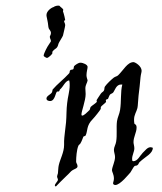

<svg xmlns="http://www.w3.org/2000/svg" viewBox="-20 -639 579 686"><path d="M213 -549C213 -555 209 -560 209 -563C209 -564 211 -567 212 -567H213C210 -585 205 -599 205 -598C205 -600 206 -603 206 -604C206 -608 193 -616 193 -618H194C192 -618 190 -619 188 -619C181 -619 172 -615 172 -614C164 -612 146 -600 146 -585C146 -580 149 -570 150 -563C152 -555 152 -544 154 -538C156 -533 162 -529 162 -521C162 -515 158 -510 158 -508C158 -501 162 -498 162 -492C162 -490 156 -483 154 -479C150 -474 136 -448 136 -440C136 -437 146 -432 148 -432C156 -434 167 -447 167 -448C167 -449 167 -451 167 -453C167 -453 167 -453 167 -454C178 -469 184 -462 189 -483C190 -487 204 -508 205 -512C208 -526 212 -540 213 -549ZM526 -111C523 -112 520 -113 518 -113C506 -113 498 -100 490 -93C480 -83 472 -63 456 -63C452 -63 452 -68 452 -71C452 -85 460 -97 460 -109C460 -117 457 -125 457 -131C457 -150 468 -166 468 -183C468 -196 461 -194 460 -198C459 -203 459 -208 459 -212C459 -229 468 -240 471 -253C473 -262 473 -279 475 -297C478 -320 480 -339 482 -362C483 -373 486 -381 486 -386C486 -403 463 -417 457 -417C435 -417 421 -388 402 -370C398 -366 393 -366 387 -362C378 -355 362 -340 355 -330C352 -326 354 -319 351 -315C349 -311 343 -309 340 -304C335 -296 325 -282 325 -281C325 -280 326 -278 326 -276C326 -272 307 -261 304 -257C302 -254 302 -249 300 -246C292 -238 280 -226 274 -226C272 -226 271 -227 271 -230C271 -242 286 -279 286 -303C286 -310 285 -317 285 -323C285 -336 292 -343 293 -352C293 -354 289 -362 289 -370C289 -382 293 -394 293 -400C293 -408 277 -415 267 -415C260 -415 249 -407 245 -403C243 -400 244 -395 242 -392C239 -389 233 -391 231 -388C228 -386 230 -380 227 -377C208 -356 184 -338 168 -319C167 -316 167 -311 165 -308C160 -301 146 -296 146 -287C146 -279 156 -278 159 -278C178 -278 178 -312 185 -312C186 -312 188 -312 189 -312C192 -312 193 -317 194 -319C207 -330 212 -349 227 -352C229 -346 229 -340 229 -334C229 -313 222 -292 220 -271C217 -249 218 -225 216 -202C214 -182 209 -146 209 -135C209 -131 209 -127 209 -121C209 -95 195 -71 190 -49C188 -41 188 -29 187 -20C186 -15 184 -12 184 -9C184 -3 187 -1 187 3C187 9 176 17 176 24C176 25 177 27 180 27C190 17 200 6 216 -9C220 -12 228 -21 234 -27C244 -36 257 -36 257 -45C257 -53 252 -55 252 -62C252 -77 254 -104 260 -118C260 -120 266 -124 267 -126C273 -136 275 -144 278 -151C279 -152 285 -153 286 -155C294 -172 288 -190 311 -213C319 -221 340 -248 340 -250C340 -252 340 -254 340 -255C340 -261 359 -271 359 -276C359 -278 358 -280 358 -281C358 -284 364 -284 366 -286C368 -290 370 -297 373 -301C376 -304 381 -305 384 -308C390 -315 395 -337 412 -337C414 -337 415 -337 417 -337C410 -310 414 -277 409 -246C407 -232 400 -220 398 -206C395 -183 399 -157 395 -133C394 -124 387 -113 387 -104C387 -95 391 -87 391 -78C391 -62 381 -44 380 -31C380 -25 387 -16 387 -1C387 7 384 12 384 16C384 19 387 22 392 22C410 22 441 -18 446 -23C452 -32 456 -41 460 -45C463 -48 468 -46 471 -49C475 -51 476 -58 479 -60C500 -80 526 -90 526 -111Z"/></svg>

Font: Jim Nightshade
Style: Regular
Weight: 400
Designer: Astigmatic (AOETI)
Foundry: Astigmatic (AOETI)
Version: Version 1.000